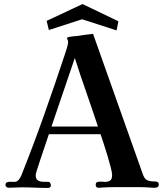

<svg xmlns="http://www.w3.org/2000/svg" viewBox="-20 -921 814 947"><path d="M463 -297H234Q263 -382 291.5 -466Q320 -550 349 -635Q376 -550 405.5 -466Q435 -382 463 -297ZM763 -10Q763 -21 757 -23.5Q751 -26 742 -26Q719 -26 705.5 -32.5Q692 -39 684 -63L439 -754Q418 -752 397.5 -749Q377 -746 356 -743Q353 -743 342 -742Q331 -741 321 -739Q311 -737 311 -733Q311 -729 313.5 -724.5Q316 -720 316 -714Q316 -704 310 -684Q304 -664 300 -653Q250 -502 197 -352.5Q144 -203 85 -55Q81 -45 72.5 -34.5Q64 -24 51 -24Q44 -24 33.5 -24.5Q23 -25 15 -22Q7 -19 7 -8Q7 -3 12 1Q17 5 22 5Q39 5 55 4Q71 3 87 3Q119 3 151.5 4.5Q184 6 217 6Q222 6 226.5 3Q231 0 231 -6Q231 -11 228 -17.5Q225 -24 220 -24Q206 -24 191 -24.5Q176 -25 166 -32Q156 -39 156 -58Q156 -62 162 -81.5Q168 -101 177 -128Q186 -155 195.5 -183Q205 -211 212 -232Q219 -253 221 -259H476Q480 -247 489.5 -218.5Q499 -190 509 -157Q519 -124 526 -96.5Q533 -69 533 -58Q533 -39 524.5 -31.5Q516 -24 498 -24Q491 -24 480 -25Q469 -26 460.5 -23.5Q452 -21 452 -9Q452 5 466 5Q470 5 474 5Q478 5 482 4Q516 2 549 2Q582 2 615 2Q641 2 667.5 2Q694 2 719 4Q726 5 732 5Q738 5 744 5Q763 5 763 -10ZM564 -816 387 -901 210 -818 221 -773 385 -826 555 -771Z"/></svg>

Font: UoqMunThenKhung
Style: Regular
Weight: 400
Designer: Font-Kai, 金井和夫, 宇文滿月
Foundry: Kazuo Kanai, Moonlit Owen
Version: Version 1.197